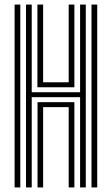

<svg xmlns="http://www.w3.org/2000/svg" viewBox="-20 -820 489 840"><path d="M93.8 0V-800H118.8V-416.5H330.4V-800H355.3V0H330.4V-394.8H118.8V0ZM144.2 0V-373H305.4V0H280.5V-351.3H168.7V0ZM43.9 0V-800H68.8V0ZM380.3 0V-800H405.3V0ZM143.7 -438.2V-800H168.7V-460H280.5V-800H305.4V-438.2Z"/></svg>

Font: Big Shoulders Inline Thin
Style: Regular
Weight: 100
Designer: Patric King
Foundry: XO Type Co
Version: Version 2.002